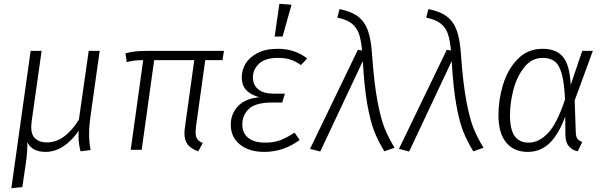

<svg xmlns="http://www.w3.org/2000/svg" viewBox="-20 -792 3191 1015"><path d="M451 -83Q451 -39 459 1L406 8Q395 -33 395 -72Q395 -90 396 -100Q317 11 220 11Q151 11 124 -40Q127 2 115 82L98 197L40 203L142 -523H200L147 -148Q145 -128 145 -121Q145 -78 167.5 -58.5Q190 -39 228 -39Q275 -39 317.5 -69.5Q360 -100 397 -159L449 -523H507L458 -175Q451 -126 451 -83Z M1016 -122Q1014 -100 1014 -94Q1014 -70 1022.5 -57.5Q1031 -45 1052 -36L1028 8Q989 -6 972 -28Q955 -50 955 -88Q955 -103 958 -122L1007 -474H795L729 0H671L737 -474Q711 -474 693.5 -472Q676 -470 650 -464L643 -510Q668 -517 694 -520Q720 -523 761 -523H1164L1156 -474H1065Z M1200 -133Q1200 -190 1238 -230.5Q1276 -271 1351 -278Q1307 -290 1282.5 -315Q1258 -340 1258 -384Q1258 -421 1278 -455Q1298 -489 1341 -511.5Q1384 -534 1449 -534Q1539 -534 1604 -483L1571 -448Q1545 -467 1516.5 -476.5Q1488 -486 1449 -486Q1382 -486 1349.5 -455.5Q1317 -425 1317 -383Q1317 -343 1345 -320Q1373 -297 1426 -297H1486L1472 -250H1418Q1332 -250 1296.5 -217Q1261 -184 1261 -133Q1261 -88 1292.5 -63Q1324 -38 1381 -38Q1427 -38 1461 -50.5Q1495 -63 1537 -91L1564 -52Q1479 11 1377 11Q1297 11 1248.5 -28Q1200 -67 1200 -133ZM1521 -767 1474 -599H1432L1457 -772Z M1947 -502Q1958 -349 1975.5 -257Q1993 -165 2013 -115Q2033 -65 2066 -11L2012 8Q1979 -46 1958.5 -98Q1938 -150 1922 -239Q1906 -328 1898 -469L1673 9L1619 -5L1872 -529L1894 -525Q1889 -580 1877.5 -613.5Q1866 -647 1839 -668Q1812 -689 1763 -699L1775 -744Q1839 -731 1874 -703.5Q1909 -676 1925.5 -628.5Q1942 -581 1947 -502Z M2417 -502Q2428 -349 2445.5 -257Q2463 -165 2483 -115Q2503 -65 2536 -11L2482 8Q2449 -46 2428.5 -98Q2408 -150 2392 -239Q2376 -328 2368 -469L2143 9L2089 -5L2342 -529L2364 -525Q2359 -580 2347.5 -613.5Q2336 -647 2309 -668Q2282 -689 2233 -699L2245 -744Q2309 -731 2344 -703.5Q2379 -676 2395.5 -628.5Q2412 -581 2417 -502Z M2997 -343 3058 -523H3114L3018 -261L3024 -90Q3025 -68 3033 -58Q3041 -48 3058 -41L3034 8Q3006 2 2988 -18Q2970 -38 2969 -75L2968 -176Q2933 -81 2885 -35Q2837 11 2770 11Q2697 11 2656 -38.5Q2615 -88 2615 -184Q2615 -263 2639 -343.5Q2663 -424 2716 -479Q2769 -534 2849 -534Q2921 -534 2956.5 -491Q2992 -448 2997 -343ZM2676 -184Q2676 -108 2700.5 -73Q2725 -38 2775 -38Q2829 -38 2877 -88.5Q2925 -139 2967 -266Q2963 -353 2950 -400.5Q2937 -448 2913 -467Q2889 -486 2850 -486Q2791 -486 2751.5 -436.5Q2712 -387 2694 -317Q2676 -247 2676 -184Z"/></svg>

Font: Fira Sans Light
Style: Italic
Weight: 300
Italic angle: -8°
Designer: bBox Type GmbH & Carrois Corporate GbR & Edenspiekermann AG
Foundry: bBox Type GmbH & Carrois Corporate GbR & Edenspiekermann AG
Version: Version 4.301